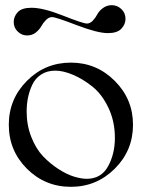

<svg xmlns="http://www.w3.org/2000/svg" viewBox="-20 -722 559 742"><path d="M397 -594Q357 -594 276 -625Q195 -656 181 -656Q169 -656 158 -645Q147 -634 139.5 -620.5Q132 -607 118 -596Q104 -585 85 -585Q64 -585 48.5 -600Q33 -615 33 -637Q33 -658 48.5 -675Q64 -692 102 -692Q147 -692 224 -661.5Q301 -631 316 -631Q328 -631 338.5 -642Q349 -653 356 -666.5Q363 -680 378 -691Q393 -702 412 -702Q433 -702 449 -687Q465 -672 465 -649Q465 -628 449 -611Q433 -594 397 -594ZM254 -480Q353 -480 423.5 -409.5Q494 -339 494 -240Q494 -140 423.5 -70Q353 0 254 0Q154 0 84 -70Q14 -140 14 -240Q14 -339 84 -409.5Q154 -480 254 -480ZM83 -291Q83 -238 101 -192.5Q119 -147 146 -118.5Q173 -90 205.5 -69Q238 -48 266 -39.5Q294 -31 315 -31Q371 -31 397.5 -79Q424 -127 424 -189Q424 -253 399 -305.5Q374 -358 337 -387.5Q300 -417 262 -433Q224 -449 194 -449Q162 -449 139 -434Q116 -419 104.5 -394Q93 -369 88 -343.5Q83 -318 83 -291Z"/></svg>

Font: kawoszeh
Style: Medium
Weight: 500
Version: Version 000.030